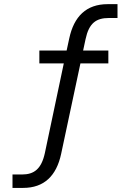

<svg xmlns="http://www.w3.org/2000/svg" viewBox="-20 -720 628 925"><path d="M40.2 185.3H91.2C193.1 185.3 252 126.5 274.5 21.6L369.6 -424.5L352 -414.7H502V-476.5H365.7L377.5 -462.7L392.2 -531.4C408.8 -608.8 443.1 -633.3 504.9 -633.3H546.1V-700H499C395.1 -700 336.3 -640.2 313.7 -535.3L298 -462.7L314.7 -476.5H169.6V-414.7H305.9L289.2 -423.5L196.1 17.6C179.4 94.1 144.1 120.6 86.3 120.6H40.2Z"/></svg>

Font: LL Pando Sans
Style: Regular
Weight: 400
Designer: Joshua Smith
Foundry: Joshua Smith
Version: Version 1.000;Glyphs 3.2.1 (3258)